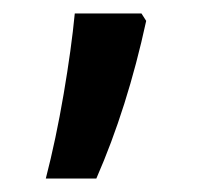

<svg xmlns="http://www.w3.org/2000/svg" viewBox="-20 -134 298 285"><path d="M190 -114 197 -103Q169 26 123 131H48Q63 73 74.5 5.5Q86 -62 91 -114Z"/></svg>

Font: Noto Sans Sinhala ExtraCondensed Medium
Style: Regular
Weight: 500
Width: 2
Designer: Jelle Bosma - Monotype Design Team
Foundry: Monotype Imaging Inc.
Version: Version 2.006; ttfautohint (v1.8.4.7-5d5b)